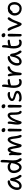

<svg xmlns="http://www.w3.org/2000/svg" viewBox="3078 -3878 813 7010"><g transform="rotate(-90 3485.0 -373.5)"><path d="M202.2 10Q157 10 123.6 -11Q90.2 -32 72 -70.1Q53.8 -108.2 53.8 -159Q53.8 -207 68.9 -255.9Q84 -304.8 111 -348.7Q138 -392.6 175.6 -426.8Q213.2 -461 258.2 -480.7Q303.2 -500.4 353.8 -500.4Q376.6 -500.4 392 -488.1Q407.4 -475.8 407.4 -452Q407.4 -439.8 399.9 -431.5Q392.4 -423.2 377 -421Q307 -412.4 254.6 -372.2Q202.2 -332 173.1 -274.9Q144 -217.8 144 -155.8Q144 -127.4 148.8 -103.9Q153.6 -80.4 170.6 -43.4L119 -111.8Q141.6 -89.2 157.4 -82Q173.2 -74.8 200.4 -74.8Q264.2 -74.8 314.6 -150.7Q365 -226.6 388.4 -372Q391.6 -390.8 401.7 -401.6Q411.8 -412.4 428.8 -412.4Q453.4 -412.4 470 -393.7Q486.6 -375 490.8 -344.8Q499.6 -287.4 510.3 -241.6Q521 -195.8 541.1 -155.2Q561.2 -114.6 595.4 -70.2Q604 -59.8 604.9 -46.7Q605.8 -33.6 601.3 -21.2Q596.8 -8.8 587.5 -0.9Q578.2 7 565.2 7Q551 7 542.2 1.2Q533.4 -4.6 525.4 -14.4Q505.8 -40.6 488.8 -67.5Q471.8 -94.4 458 -128.9Q444.2 -163.4 434.3 -210.6Q424.4 -257.8 419.8 -323.4L452.6 -323.8Q439.4 -231.8 413.2 -167.6Q387 -103.4 352.2 -64.5Q317.4 -25.6 278.7 -7.8Q240 10 202.2 10Z M885.4 9Q837.8 9 798.5 -14Q759.2 -37 730.6 -77Q702 -117 686.2 -169Q670.4 -221 670.4 -279Q670.4 -346 697.9 -396Q725.4 -446 775.2 -473.8Q825 -501.6 890.4 -501.4Q940 -501.4 976 -487.5Q1012 -473.6 1031.6 -449.9Q1051.2 -426.2 1051.2 -394.6Q1051.2 -382.4 1044.3 -374.9Q1037.4 -367.4 1028 -367.4Q1014.8 -367.4 1005.9 -374.4Q997 -381.4 985.4 -390.9Q973.8 -400.4 954.1 -407.4Q934.4 -414.4 900.2 -414.4Q832.4 -414.4 796.2 -378.2Q760 -342 760 -279Q760 -223.6 777.6 -178Q795.2 -132.4 822.7 -105.2Q850.2 -78 879.6 -78Q932.6 -78 973.4 -150.5Q1014.2 -223 1037.9 -362.3Q1061.6 -501.6 1061.6 -701.2Q1061.6 -733.8 1073.4 -746.9Q1085.2 -760 1103 -760Q1127.2 -760 1140.1 -736.3Q1153 -712.6 1152 -668.2Q1151.2 -594 1146.8 -536.6Q1142.4 -479.2 1137.9 -424.8Q1133.4 -370.4 1133.4 -305.2Q1133.4 -241.2 1141.7 -199.1Q1150 -157 1162.3 -131.1Q1174.6 -105.2 1186.4 -88.9Q1198.2 -72.6 1206.5 -59.8Q1214.8 -47 1214.8 -31Q1214.8 -20.6 1210 -10.9Q1205.2 -1.2 1195 4.6Q1184.8 10.4 1169.4 10.4Q1145.6 10.4 1123.5 -13.8Q1101.4 -38 1084.6 -79.9Q1067.8 -121.8 1059.3 -175.6Q1050.8 -229.4 1053.2 -287.8L1099 -300.8Q1079 -189 1045.6 -120.6Q1012.2 -52.2 970.6 -21.6Q929 9 885.4 9Z M1372 9Q1352.2 9 1340.8 -9.6Q1329.4 -28.2 1324.8 -57.7Q1320.2 -87.2 1320.2 -119.6Q1320.2 -170.6 1324.6 -223.6Q1329 -276.6 1329 -326.6Q1329 -354 1324.5 -377.4Q1320 -400.8 1320 -423.6Q1320 -436.4 1329.7 -445.7Q1339.4 -455 1355.6 -455Q1375.8 -455 1387.1 -440.9Q1398.4 -426.8 1403.7 -401.2Q1409 -375.6 1409.4 -340.4L1393.2 -322.4Q1409 -385 1428.7 -424Q1448.4 -463 1473.2 -481.7Q1498 -500.4 1526.4 -500.4Q1562.4 -500.4 1586.8 -470Q1611.2 -439.6 1627.3 -384.4Q1643.4 -329.2 1654.2 -254Q1663.6 -189 1672 -156.1Q1680.4 -123.2 1689.6 -103.6L1662.2 -109.2Q1688.6 -224.8 1724.2 -312.9Q1759.8 -401 1801.4 -450.7Q1843 -500.4 1885.2 -500.4Q1946.6 -500.4 1974.4 -440.9Q2002.2 -381.4 2014 -258.2Q2020.2 -190.6 2029 -152.2Q2037.8 -113.8 2045.8 -93.5Q2053.8 -73.2 2059.1 -59.7Q2064.4 -46.2 2064.4 -27.4Q2064.4 -8.4 2051.7 0.3Q2039 9 2020.2 9Q1998.6 9 1981.8 -13.3Q1965 -35.6 1953.3 -83.5Q1941.6 -131.4 1932.4 -206.8Q1925.2 -269.2 1919.7 -306.8Q1914.2 -344.4 1907.6 -366Q1901 -387.6 1893.1 -400.6Q1885.2 -413.6 1873.2 -425.8L1894.6 -429.4Q1851.4 -388 1821.9 -330.4Q1792.4 -272.8 1770.1 -199Q1747.8 -125.2 1723.6 -35.8Q1718.2 -14 1704.6 -2.5Q1691 9 1674.2 9Q1635 9 1614.1 -43.6Q1593.2 -96.2 1579.6 -188.8Q1570.4 -255.4 1561 -301.2Q1551.6 -347 1538.8 -377.9Q1526 -408.8 1505.2 -427.8L1531.8 -420.8Q1502.2 -396 1480.8 -353.7Q1459.4 -311.4 1445.7 -258.4Q1432 -205.4 1424 -149.1Q1416 -92.8 1411.4 -39.2Q1409.4 -12.2 1398.4 -1.6Q1387.4 9 1372 9Z M2241.8 10.8Q2224.6 10.8 2213.7 2.7Q2202.8 -5.4 2197.6 -22Q2192.4 -38.6 2192.4 -62Q2192.4 -140.4 2192.2 -195.1Q2192 -249.8 2191.5 -290.3Q2191 -330.8 2190.8 -365.8Q2190.6 -400.8 2190.6 -440.4Q2190.6 -458 2195.7 -471.2Q2200.8 -484.4 2212 -492.3Q2223.2 -500.2 2240.2 -500.2Q2261.8 -500.2 2276.2 -484.9Q2290.6 -469.6 2291.6 -439Q2291.6 -416.8 2291 -376.5Q2290.4 -336.2 2288.9 -287Q2287.4 -237.8 2286.3 -188.5Q2285.2 -139.2 2284.2 -98Q2283.2 -56.8 2283.2 -32.6Q2283.2 -13.8 2273.2 -1.5Q2263.2 10.8 2241.8 10.8ZM2250.8 -585.2Q2214 -585.2 2189.3 -606.9Q2164.6 -628.6 2164.6 -659.8Q2164.6 -687.2 2183.9 -704.7Q2203.2 -722.2 2232.8 -722.2Q2258.4 -722.2 2276.6 -710.2Q2294.8 -698.2 2304.2 -679.6Q2313.6 -661 2313.6 -641.2Q2313.6 -622 2299.1 -603.6Q2284.6 -585.2 2250.8 -585.2Z M2899.4 9.2Q2869.4 9.2 2846.4 -18.6Q2823.4 -46.4 2810.7 -108.5Q2798 -170.6 2798 -271.8Q2798 -319.8 2796.2 -349Q2794.4 -378.2 2789.7 -394.9Q2785 -411.6 2777.2 -421.9Q2769.4 -432.2 2756.8 -443Q2777.4 -444.4 2791.5 -438.5Q2805.6 -432.6 2813 -418.5Q2820.4 -404.4 2820.6 -380.2Q2807.2 -400.8 2797.5 -407.7Q2787.8 -414.6 2773.8 -414.6Q2754 -414.6 2728 -389.2Q2702 -363.8 2673.9 -317.9Q2645.8 -272 2619.9 -208.6Q2594 -145.2 2574.2 -69.4Q2563.6 -25.4 2550.6 -8.2Q2537.6 9 2516.2 9Q2478.6 9 2459.6 -36Q2440.6 -81 2440.6 -151Q2440.6 -201.6 2445.1 -239.6Q2449.6 -277.6 2455.1 -310.6Q2460.6 -343.6 2465.1 -378.8Q2469.6 -414 2469.6 -459.4Q2469.6 -478 2478.9 -488.6Q2488.2 -499.2 2506 -499.2Q2528.6 -499.2 2541.1 -482.4Q2553.6 -465.6 2553.6 -427.6Q2553.6 -394.8 2548.4 -363.9Q2543.2 -333 2537 -296.9Q2530.8 -260.8 2526.8 -213.6Q2522.8 -166.4 2526 -102L2507.8 -106.8Q2541.8 -236.2 2586.3 -323.9Q2630.8 -411.6 2680.4 -456.6Q2730 -501.6 2778.2 -501.6Q2813 -501.6 2836.3 -483Q2859.6 -464.4 2871.6 -429.9Q2883.6 -395.4 2883.6 -347.6Q2883.6 -270 2884.9 -214Q2886.2 -158 2895.1 -122Q2904 -86 2925.6 -67.4Q2935.8 -58.8 2939.8 -49.6Q2943.8 -40.4 2943.8 -27.4Q2943.8 -13.6 2933.3 -2.2Q2922.8 9.2 2899.4 9.2Z M3112.8 10.8Q3095.6 10.8 3084.7 2.7Q3073.8 -5.4 3068.6 -22Q3063.4 -38.6 3063.4 -62Q3063.4 -140.4 3063.2 -195.1Q3063 -249.8 3062.5 -290.3Q3062 -330.8 3061.8 -365.8Q3061.6 -400.8 3061.6 -440.4Q3061.6 -458 3066.7 -471.2Q3071.8 -484.4 3083 -492.3Q3094.2 -500.2 3111.2 -500.2Q3132.8 -500.2 3147.2 -484.9Q3161.6 -469.6 3162.6 -439Q3162.6 -416.8 3162 -376.5Q3161.4 -336.2 3159.9 -287Q3158.4 -237.8 3157.3 -188.5Q3156.2 -139.2 3155.2 -98Q3154.2 -56.8 3154.2 -32.6Q3154.2 -13.8 3144.2 -1.5Q3134.2 10.8 3112.8 10.8ZM3121.8 -585.2Q3085 -585.2 3060.3 -606.9Q3035.6 -628.6 3035.6 -659.8Q3035.6 -687.2 3054.9 -704.7Q3074.2 -722.2 3103.8 -722.2Q3129.4 -722.2 3147.6 -710.2Q3165.8 -698.2 3175.2 -679.6Q3184.6 -661 3184.6 -641.2Q3184.6 -622 3170.1 -603.6Q3155.6 -585.2 3121.8 -585.2Z M3414.4 10Q3370.2 10 3340.2 -0.9Q3310.2 -11.8 3295.6 -29Q3281 -46.2 3281 -64.4Q3281 -79 3290 -88.8Q3299 -98.6 3316.2 -98.6Q3325.6 -98.6 3332.1 -94.9Q3338.6 -91.2 3347.3 -86.1Q3356 -81 3370.8 -77.3Q3385.6 -73.6 3411.6 -73.6Q3476.4 -73.6 3524.6 -89.5Q3572.8 -105.4 3591 -142.6Q3584 -164.8 3560.4 -177.8Q3536.8 -190.8 3504.1 -200.4Q3471.4 -210 3435.9 -220.3Q3400.4 -230.6 3370 -245Q3339.6 -259.4 3320.3 -283.2Q3301 -307 3301 -344Q3301 -379 3323 -408.4Q3345 -437.8 3381.5 -459.2Q3418 -480.6 3462.2 -492Q3506.4 -503.4 3551.4 -502.6Q3577.6 -502.6 3595.8 -494Q3614 -485.4 3623.6 -472.8Q3633.2 -460.2 3633.2 -447Q3633.2 -432.4 3624.5 -423.4Q3615.8 -414.4 3599 -414.4Q3593.2 -414.4 3586.9 -415.1Q3580.6 -415.8 3572.5 -416.5Q3564.4 -417.2 3552 -417.2Q3492.2 -417.2 3447.4 -398.6Q3402.6 -380 3380.8 -343.2Q3385.8 -322.6 3409.3 -309.9Q3432.8 -297.2 3466.2 -287.9Q3499.6 -278.6 3535.8 -268.5Q3572 -258.4 3603.5 -243.7Q3635 -229 3655 -205.1Q3675 -181.2 3675 -144Q3675 -90.8 3638.5 -56.6Q3602 -22.4 3542.9 -6.2Q3483.8 10 3414.4 10Z M3991.2 13Q3914.4 13 3868 -24.2Q3821.6 -61.4 3801.1 -128.4Q3780.6 -195.4 3780.6 -284Q3780.6 -337.8 3786.3 -381Q3792 -424.2 3799.2 -462.9Q3806.4 -501.6 3810.4 -541.2Q3815.2 -588.4 3816.6 -617.8Q3818 -647.2 3820.4 -672Q3822 -686.4 3830.1 -697.2Q3838.2 -708 3856.8 -708Q3889.2 -708 3899 -670.6Q3908.8 -633.2 3900.8 -557.2Q3896 -517 3890.6 -485.8Q3885.2 -454.6 3880.4 -425.5Q3875.6 -396.4 3872.2 -363.9Q3868.8 -331.4 3868.8 -288.4Q3868.8 -208.4 3882.8 -161.4Q3896.8 -114.4 3924.7 -94.2Q3952.6 -74 3994 -74Q4018.6 -74 4031.6 -78.9Q4044.6 -83.8 4053.8 -88.3Q4063 -92.8 4076.2 -92.8Q4090.4 -92.8 4098 -84Q4105.6 -75.2 4105.6 -59.6Q4105.6 -31.6 4076.8 -9.3Q4048 13 3991.2 13ZM3870.4 -375Q3843.6 -363.2 3829.3 -373.1Q3815 -383 3815 -402.2Q3815 -423 3825.6 -439Q3836.2 -455 3876.6 -469.6Q3901.4 -478.8 3929.5 -485.9Q3957.6 -493 3986.8 -497Q4016 -501 4042.2 -501Q4061.6 -501 4074.4 -495.5Q4087.2 -490 4094.2 -480Q4101.2 -470 4101.2 -455.2Q4101.2 -438.4 4091.3 -430.4Q4081.4 -422.4 4060.8 -420.4Q4018.8 -417.4 3986.5 -411.2Q3954.2 -405 3926.6 -396Q3899 -387 3870.4 -375Z M4290 12Q4275 12 4264.1 2.8Q4253.2 -6.4 4247.2 -23Q4241.2 -39.6 4241.2 -60.6Q4241.2 -125.8 4238.9 -189Q4236.6 -252.2 4231.4 -305.1Q4226.2 -358 4216.4 -391.8Q4209.6 -415.4 4207.4 -428.3Q4205.2 -441.2 4205.2 -454.4Q4205.2 -472.2 4214.7 -483.6Q4224.2 -495 4244 -495Q4261.6 -495 4276.1 -478.5Q4290.6 -462 4300.6 -421.6Q4310.6 -381.2 4315 -309.3Q4319.4 -237.4 4316.6 -127.2L4284.6 -156.4Q4292.2 -253 4316.5 -319.5Q4340.8 -386 4375.6 -426Q4410.4 -466 4449.3 -483.9Q4488.2 -501.8 4525.6 -501.8Q4550.8 -501.8 4560.6 -490Q4570.4 -478.2 4570.4 -461Q4570.4 -447.2 4561.1 -434.7Q4551.8 -422.2 4529.6 -416.2Q4478 -403.6 4443.8 -373.3Q4409.6 -343 4388.2 -297.4Q4366.8 -251.8 4355.6 -193.8Q4344.4 -135.8 4339.4 -67.6Q4336.8 -36 4331.3 -18.7Q4325.8 -1.4 4315.9 5.3Q4306 12 4290 12Z M4742.2 10Q4697 10 4663.6 -11Q4630.2 -32 4612 -70.1Q4593.8 -108.2 4593.8 -159Q4593.8 -207 4608.9 -255.9Q4624 -304.8 4651 -348.7Q4678 -392.6 4715.6 -426.8Q4753.2 -461 4798.2 -480.7Q4843.2 -500.4 4893.8 -500.4Q4916.6 -500.4 4932 -488.1Q4947.4 -475.8 4947.4 -452Q4947.4 -439.8 4939.9 -431.5Q4932.4 -423.2 4917 -421Q4847 -412.4 4794.6 -372.2Q4742.2 -332 4713.1 -274.9Q4684 -217.8 4684 -155.8Q4684 -127.4 4688.8 -103.9Q4693.6 -80.4 4710.6 -43.4L4659 -111.8Q4681.6 -89.2 4697.4 -82Q4713.2 -74.8 4740.4 -74.8Q4804.2 -74.8 4854.6 -150.7Q4905 -226.6 4928.4 -372Q4931.6 -390.8 4941.7 -401.6Q4951.8 -412.4 4968.8 -412.4Q4993.4 -412.4 5010 -393.7Q5026.6 -375 5030.8 -344.8Q5039.6 -287.4 5050.3 -241.6Q5061 -195.8 5081.1 -155.2Q5101.2 -114.6 5135.4 -70.2Q5144 -59.8 5144.9 -46.7Q5145.8 -33.6 5141.3 -21.2Q5136.8 -8.8 5127.5 -0.9Q5118.2 7 5105.2 7Q5091 7 5082.2 1.2Q5073.4 -4.6 5065.4 -14.4Q5045.8 -40.6 5028.8 -67.5Q5011.8 -94.4 4998 -128.9Q4984.2 -163.4 4974.3 -210.6Q4964.4 -257.8 4959.8 -323.4L4992.6 -323.8Q4979.4 -231.8 4953.2 -167.6Q4927 -103.4 4892.2 -64.5Q4857.4 -25.6 4818.7 -7.8Q4780 10 4742.2 10Z M5430.2 13Q5353.4 13 5307 -24.2Q5260.6 -61.4 5240.1 -128.4Q5219.6 -195.4 5219.6 -284Q5219.6 -337.8 5225.3 -381Q5231 -424.2 5238.2 -462.9Q5245.4 -501.6 5249.4 -541.2Q5254.2 -588.4 5255.6 -617.8Q5257 -647.2 5259.4 -672Q5261 -686.4 5269.1 -697.2Q5277.2 -708 5295.8 -708Q5328.2 -708 5338 -670.6Q5347.8 -633.2 5339.8 -557.2Q5335 -517 5329.6 -485.8Q5324.2 -454.6 5319.4 -425.5Q5314.6 -396.4 5311.2 -363.9Q5307.8 -331.4 5307.8 -288.4Q5307.8 -208.4 5321.8 -161.4Q5335.8 -114.4 5363.7 -94.2Q5391.6 -74 5433 -74Q5457.6 -74 5470.6 -78.9Q5483.6 -83.8 5492.8 -88.3Q5502 -92.8 5515.2 -92.8Q5529.4 -92.8 5537 -84Q5544.6 -75.2 5544.6 -59.6Q5544.6 -31.6 5515.8 -9.3Q5487 13 5430.2 13ZM5309.4 -375Q5282.6 -363.2 5268.3 -373.1Q5254 -383 5254 -402.2Q5254 -423 5264.6 -439Q5275.2 -455 5315.6 -469.6Q5340.4 -478.8 5368.5 -485.9Q5396.6 -493 5425.8 -497Q5455 -501 5481.2 -501Q5500.6 -501 5513.4 -495.5Q5526.2 -490 5533.2 -480Q5540.2 -470 5540.2 -455.2Q5540.2 -438.4 5530.3 -430.4Q5520.4 -422.4 5499.8 -420.4Q5457.8 -417.4 5425.5 -411.2Q5393.2 -405 5365.6 -396Q5338 -387 5309.4 -375Z M5706.8 10.8Q5689.6 10.8 5678.7 2.7Q5667.8 -5.4 5662.6 -22Q5657.4 -38.6 5657.4 -62Q5657.4 -140.4 5657.2 -195.1Q5657 -249.8 5656.5 -290.3Q5656 -330.8 5655.8 -365.8Q5655.6 -400.8 5655.6 -440.4Q5655.6 -458 5660.7 -471.2Q5665.8 -484.4 5677 -492.3Q5688.2 -500.2 5705.2 -500.2Q5726.8 -500.2 5741.2 -484.9Q5755.6 -469.6 5756.6 -439Q5756.6 -416.8 5756 -376.5Q5755.4 -336.2 5753.9 -287Q5752.4 -237.8 5751.3 -188.5Q5750.2 -139.2 5749.2 -98Q5748.2 -56.8 5748.2 -32.6Q5748.2 -13.8 5738.2 -1.5Q5728.2 10.8 5706.8 10.8ZM5715.8 -585.2Q5679 -585.2 5654.3 -606.9Q5629.6 -628.6 5629.6 -659.8Q5629.6 -687.2 5648.9 -704.7Q5668.2 -722.2 5697.8 -722.2Q5723.4 -722.2 5741.6 -710.2Q5759.8 -698.2 5769.2 -679.6Q5778.6 -661 5778.6 -641.2Q5778.6 -622 5764.1 -603.6Q5749.6 -585.2 5715.8 -585.2Z M6109.4 10Q6092 10 6078.3 -0.9Q6064.6 -11.8 6048.2 -35Q6032.8 -59.2 6015.9 -99.8Q5999 -140.4 5981.9 -188.3Q5964.8 -236.2 5948.2 -279.2Q5927.2 -334.4 5911.5 -365.7Q5895.8 -397 5885.4 -414.1Q5875 -431.2 5869.9 -442.4Q5864.8 -453.6 5864.8 -468.6Q5864.8 -482.2 5873.7 -491.9Q5882.6 -501.6 5902.8 -501.6Q5931 -501.6 5949.4 -483.7Q5967.8 -465.8 5981.5 -437.1Q5995.2 -408.4 6008.2 -374.6Q6026 -330 6043.2 -278.6Q6060.4 -227.2 6080.2 -178.6Q6100 -130 6122.8 -91.6L6089 -91.2Q6116 -147.2 6135.5 -199.5Q6155 -251.8 6173.9 -300.3Q6192.8 -348.8 6215.4 -392.3Q6238 -435.8 6271.2 -475Q6283 -487.6 6292.7 -494Q6302.4 -500.4 6318 -500.4Q6329.4 -500.4 6338.9 -494Q6348.4 -487.6 6353.7 -478.2Q6359 -468.8 6359 -458Q6359 -446.2 6354.7 -435.9Q6350.4 -425.6 6344.2 -416.6Q6307 -371.4 6283.6 -327.8Q6260.2 -284.2 6242.3 -238.6Q6224.4 -193 6205 -141.4Q6185.6 -89.8 6157.4 -27.8Q6147.4 -7.2 6137.1 1.4Q6126.8 10 6109.4 10Z M6682.2 12Q6605.8 12 6546.6 -20.7Q6487.4 -53.4 6453.8 -110.8Q6420.2 -168.2 6420.2 -242Q6420.2 -298.2 6440.7 -343.7Q6461.2 -389.2 6491.9 -422.1Q6522.6 -455 6554.3 -472.4Q6586 -489.8 6608.2 -489.8Q6618.6 -489.8 6626.5 -486.9Q6634.4 -484 6639 -477.7Q6643.6 -471.4 6643.6 -460.4Q6643.6 -439.6 6635.4 -423.8Q6627.2 -408 6601 -394.4Q6569.2 -374.8 6548.9 -352.4Q6528.6 -330 6518.7 -303.7Q6508.8 -277.4 6508.8 -246.2Q6508.8 -165.2 6555 -116.7Q6601.2 -68.2 6678.8 -68.2Q6745.4 -68.2 6785.4 -118.6Q6825.4 -169 6825.4 -253.2Q6825.4 -329.6 6790.8 -373.5Q6756.2 -417.4 6695.8 -417.4Q6664.4 -417.4 6645.2 -405.4Q6626 -393.4 6606 -373.4Q6590.4 -357.8 6582.5 -346.1Q6574.6 -334.4 6567 -327.7Q6559.4 -321 6545.8 -321Q6531.6 -321 6523.3 -329.7Q6515 -338.4 6515 -359.4Q6515 -381.6 6529.4 -406.1Q6543.8 -430.6 6568.2 -451.5Q6592.6 -472.4 6623 -485.4Q6653.4 -498.4 6686.2 -498.4Q6757 -498.4 6808.1 -467.9Q6859.2 -437.4 6886.7 -381.8Q6914.2 -326.2 6914.2 -250Q6914.2 -175.8 6883.6 -116.4Q6853 -57 6800.8 -22.5Q6748.6 12 6682.2 12Z"/></g></svg>

Font: Shantell Sans Light
Style: Regular
Weight: 300
Designer: Stephen Nixon, Anya Danilova, Shantell Martin
Foundry: Arrow Type
Version: Version 1.011;[c5ecc13dd]